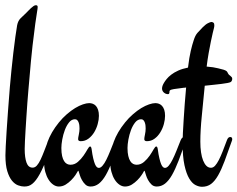

<svg xmlns="http://www.w3.org/2000/svg" viewBox="-20 -716 920 744"><path d="M180.7 -185.1Q183.6 -185.1 185.8 -182.9Q188 -180.7 188 -176.8Q188 -173.3 186.5 -169.9Q176.8 -141.6 167.7 -117.9Q158.7 -94.2 149.9 -74.2Q141.6 -55.2 134 -41.5Q126.5 -27.8 119.4 -18.6Q112.3 -9.3 105.2 -3.7Q98.1 2 90.8 4.4Q83.5 6.8 73.7 6.8Q63 6.8 50.3 2.2Q37.6 -2.4 26.6 -15.6Q15.6 -28.8 8.3 -52.5Q1 -76.2 1 -114.3Q1 -124.5 2.2 -148.9Q3.4 -173.3 5.6 -207.8Q7.8 -242.2 11 -285.6Q14.2 -329.1 18.1 -377.4Q20.5 -407.2 24.2 -442.6Q27.8 -478 31.7 -511.7Q35.6 -545.4 39.6 -573.7Q43.5 -602.1 46.4 -618.2Q49.8 -635.3 59.6 -645Q69.3 -654.8 81.5 -666Q85.9 -670.4 90.8 -675.5Q95.7 -680.7 100.6 -685.1Q105.5 -689.5 110.1 -692.6Q114.7 -695.8 119.1 -695.8Q126 -695.8 126 -689Q126 -683.6 123.5 -669.4Q121.1 -655.3 116.7 -624Q112.3 -592.8 106.2 -539.8Q100.1 -486.8 93.3 -403.8Q91.8 -387.2 89.8 -364.3Q87.9 -341.3 85.9 -315.7Q84 -290 82.3 -263.4Q80.6 -236.8 79.1 -213.1Q77.6 -189.5 76.7 -169.9Q75.7 -150.4 75.7 -138.7Q75.7 -105 82.8 -85.7Q89.8 -66.4 106.4 -66.4Q115.7 -66.4 123 -74.7Q130.4 -83 137.2 -97.4Q144 -111.8 151.4 -131.1Q158.7 -150.4 167.5 -172.9Q169.9 -178.7 173.3 -181.9Q176.8 -185.1 180.7 -185.1Z M442.9 -169.9Q428.2 -126 415.5 -93Q402.8 -60.1 390.1 -37.8Q377.4 -15.6 363 -4.4Q348.6 6.8 331.1 6.8Q318.8 6.8 310.8 -1Q302.7 -8.8 297.4 -18.6Q292 -28.3 289.3 -37.4Q286.6 -46.4 285.6 -49.3Q285.2 -50.3 284.7 -52.2Q284.2 -54.2 283.2 -54.2Q282.2 -54.2 281.5 -52.7Q280.8 -51.3 279.8 -49.8Q278.3 -46.4 272 -37.1Q265.6 -27.8 256.1 -18.1Q246.6 -8.3 234.4 -0.7Q222.2 6.8 208 6.8Q196.8 6.8 186.3 -0.5Q175.8 -7.8 168 -20.3Q160.2 -32.7 155.5 -49.8Q150.9 -66.9 150.9 -86.4Q150.9 -128.9 164.3 -166.3Q177.7 -203.6 208 -241.2Q222.7 -259.3 239 -273.4Q255.4 -287.6 271 -297.1Q286.6 -306.6 301 -311.5Q315.4 -316.4 325.7 -316.4Q332.5 -316.4 339.4 -314Q346.2 -311.5 351.6 -305.7Q356.9 -299.8 360.1 -290.3Q363.3 -280.8 363.3 -267.1Q363.3 -252.4 358.6 -235.4Q354 -218.3 345 -203.4Q335.9 -188.5 322.8 -178.7Q309.6 -168.9 293 -168.9Q282.7 -168.9 282.7 -176.8Q282.7 -182.1 285.4 -194.3Q288.1 -206.5 288.1 -217.8Q288.1 -222.2 287.6 -228.3Q287.1 -234.4 285.2 -240.2Q283.2 -246.1 279.8 -250Q276.4 -253.9 270.5 -253.9Q257.3 -253.9 247.6 -241.7Q237.8 -229.5 231.2 -211.9Q224.6 -194.3 221.2 -175.3Q217.8 -156.2 217.8 -142.6Q217.8 -124 220.7 -111.6Q223.6 -99.1 228.5 -91.6Q233.4 -84 239.7 -80.8Q246.1 -77.6 252.9 -77.6Q269 -77.6 281.7 -88.6Q294.4 -99.6 303.7 -113Q313 -126.5 319.1 -137.5Q325.2 -148.4 329.1 -148.4Q333.5 -148.4 335 -138.2Q337.9 -116.2 341.3 -102.1Q344.7 -87.9 348.1 -79.8Q351.6 -71.8 355.2 -68.6Q358.9 -65.4 362.8 -65.4Q370.1 -65.4 377.4 -74Q384.8 -82.5 392.1 -97.2Q399.4 -111.8 407.2 -131.3Q415 -150.9 423.8 -172.9Q429.2 -185.1 436.5 -185.1Q443.8 -185.1 443.8 -176.3Q443.8 -172.9 442.9 -169.9Z M699.2 -169.9Q684.6 -126 671.9 -93Q659.2 -60.1 646.5 -37.8Q633.8 -15.6 619.4 -4.4Q605 6.8 587.4 6.8Q575.2 6.8 567.1 -1Q559.1 -8.8 553.7 -18.6Q548.3 -28.3 545.7 -37.4Q543 -46.4 542 -49.3Q541.5 -50.3 541 -52.2Q540.5 -54.2 539.6 -54.2Q538.6 -54.2 537.8 -52.7Q537.1 -51.3 536.1 -49.8Q534.7 -46.4 528.3 -37.1Q522 -27.8 512.5 -18.1Q502.9 -8.3 490.7 -0.7Q478.5 6.8 464.4 6.8Q453.1 6.8 442.6 -0.5Q432.1 -7.8 424.3 -20.3Q416.5 -32.7 411.9 -49.8Q407.2 -66.9 407.2 -86.4Q407.2 -128.9 420.7 -166.3Q434.1 -203.6 464.4 -241.2Q479 -259.3 495.4 -273.4Q511.7 -287.6 527.3 -297.1Q543 -306.6 557.4 -311.5Q571.8 -316.4 582 -316.4Q588.9 -316.4 595.7 -314Q602.5 -311.5 607.9 -305.7Q613.3 -299.8 616.5 -290.3Q619.6 -280.8 619.6 -267.1Q619.6 -252.4 615 -235.4Q610.4 -218.3 601.3 -203.4Q592.3 -188.5 579.1 -178.7Q565.9 -168.9 549.3 -168.9Q539.1 -168.9 539.1 -176.8Q539.1 -182.1 541.7 -194.3Q544.4 -206.5 544.4 -217.8Q544.4 -222.2 543.9 -228.3Q543.5 -234.4 541.5 -240.2Q539.6 -246.1 536.1 -250Q532.7 -253.9 526.9 -253.9Q513.7 -253.9 503.9 -241.7Q494.1 -229.5 487.5 -211.9Q481 -194.3 477.5 -175.3Q474.1 -156.2 474.1 -142.6Q474.1 -124 477.1 -111.6Q480 -99.1 484.9 -91.6Q489.7 -84 496.1 -80.8Q502.4 -77.6 509.3 -77.6Q525.4 -77.6 538.1 -88.6Q550.8 -99.6 560.1 -113Q569.3 -126.5 575.4 -137.5Q581.5 -148.4 585.4 -148.4Q589.8 -148.4 591.3 -138.2Q594.2 -116.2 597.7 -102.1Q601.1 -87.9 604.5 -79.8Q607.9 -71.8 611.6 -68.6Q615.2 -65.4 619.1 -65.4Q626.5 -65.4 633.8 -74Q641.1 -82.5 648.4 -97.2Q655.8 -111.8 663.6 -131.3Q671.4 -150.9 680.2 -172.9Q685.5 -185.1 692.9 -185.1Q700.2 -185.1 700.2 -176.3Q700.2 -172.9 699.2 -169.9Z M878.4 -169.9Q862.8 -125 850.3 -91.8Q837.9 -58.6 825.2 -36.4Q812.5 -14.2 797.9 -3.2Q783.2 7.8 762.7 7.8Q751 7.8 737.8 1.2Q724.6 -5.4 713.4 -23.9Q702.1 -42.5 694.8 -75.9Q687.5 -109.4 687.5 -163.1Q687.5 -177.2 688.7 -200.4Q689.9 -223.6 691.7 -252.2Q693.4 -280.8 695.8 -312.7Q698.2 -344.7 701.2 -377Q698.7 -376.5 696.8 -376.2Q694.8 -376 692.4 -376Q666 -373 653.8 -370.8Q641.6 -368.7 639.2 -366.2Q636.7 -364.3 636.7 -361.6Q636.7 -358.9 636.5 -356.7Q636.2 -354.5 635 -352.8Q633.8 -351.1 629.9 -351.1Q627.4 -351.1 623.8 -352.3Q620.1 -353.5 616.5 -356.2Q612.8 -358.9 610.4 -363Q607.9 -367.2 607.9 -373Q607.9 -378.4 610.1 -384.3Q612.3 -390.1 615.7 -395.5Q619.1 -401.4 625.7 -409.7Q632.3 -418 643.3 -426.5Q654.3 -435.1 670.4 -442.4Q686.5 -449.7 708.5 -454.1Q710.9 -474.6 713.6 -490.5Q716.3 -506.3 719.2 -518.8Q722.2 -531.2 724.9 -541.3Q727.5 -551.3 730.5 -559.6Q736.3 -578.6 745.1 -588.6Q753.9 -598.6 765.1 -609.9Q777.3 -622.1 785.9 -626.2Q794.4 -630.4 798.8 -630.9Q803.2 -630.9 806.9 -628.2Q810.5 -625.5 810.5 -618.7Q810.5 -614.7 810.1 -612.1Q809.6 -609.4 809.1 -607.4Q807.6 -602.1 804.4 -588.4Q801.3 -574.7 797.1 -554.9Q793 -535.2 788.6 -510.5Q784.2 -485.8 780.8 -458Q807.1 -456.1 825 -451.4Q842.8 -446.8 846.7 -445.8Q855 -442.9 857.9 -440.4Q860.8 -438 863.3 -432.1Q865.2 -428.2 867.9 -425.8Q870.6 -423.3 873.3 -421.4Q876 -419.4 877.9 -417Q879.9 -414.6 879.9 -410.2Q879.9 -406.2 877.9 -402.6Q876 -398.9 873.5 -397.9Q870.1 -396 860.8 -394.3Q851.6 -392.6 838.4 -390.9Q825.2 -389.2 808.3 -387.5Q791.5 -385.7 773.4 -383.8Q767.6 -323.2 762 -267.1Q756.3 -210.9 756.3 -167Q756.3 -144.5 759 -126Q761.7 -107.4 767.1 -94Q772.5 -80.6 780 -73.2Q787.6 -65.9 797.4 -65.9Q806.2 -65.9 813.5 -74Q820.8 -82 828.1 -96.2Q835.4 -110.4 843 -129.9Q850.6 -149.4 859.4 -172.9Q863.8 -185.1 872.1 -185.1Q879.9 -185.1 879.9 -176.3Q879.9 -174.8 879.4 -172.9Q878.9 -170.9 878.4 -169.9Z"/></svg>

Font: Engagement
Style: Regular
Weight: 400
Designer: Astigmatic (AOETI)
Foundry: Astigmatic (AOETI)
Version: Version 1.000